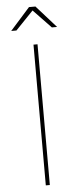

<svg xmlns="http://www.w3.org/2000/svg" viewBox="-60 -918 396 950"><g transform="rotate(-5 138.0 -443.0)"><path d="M128 -699H148V0H128ZM122 -886H154L252 -776H226L132 -874H144L50 -776H24Z"/></g></svg>

Font: Alexandria Thin
Style: Regular
Weight: 250
Designer: Mohamed Gaber
Foundry: Kief Type Foundry
Version: Version 5.100